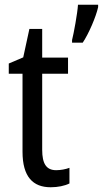

<svg xmlns="http://www.w3.org/2000/svg" viewBox="-20 -780 434 810"><path d="M394 -750V-760H309C307 -725 291 -638 284 -611V-600H329C354 -637 385 -709 394 -750ZM217 -62C175 -62 158 -90 158 -148V-469H267V-537H158V-658H104L78 -538L17 -512V-469H75V-140C75 -34 119 10 194 10C224 10 253 4 273 -6V-72C257 -66 236 -62 217 -62Z"/></svg>

Font: Noto Sans Bengali Condensed
Style: Regular
Weight: 400
Width: 3
Designer: Jelle Bosma - Monotype Design Team
Foundry: Monotype Imaging Inc.
Version: Version 2.003